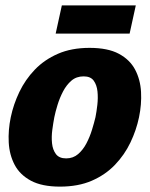

<svg xmlns="http://www.w3.org/2000/svg" viewBox="-20 -686 557 714"><path d="M20 -250Q30 -298 52 -344Q74 -390 109.5 -427Q145 -464 195.5 -486Q246 -508 313 -508Q381 -508 422 -486Q463 -464 482.5 -427Q502 -390 504.5 -344Q507 -298 497 -250Q487 -202 465 -156Q443 -110 407.5 -73Q372 -36 321.5 -14Q271 8 203 8Q136 8 95 -14Q54 -36 34.5 -73Q15 -110 12.5 -156Q10 -202 20 -250ZM182 -250Q178 -229 174.5 -203Q171 -177 173.5 -153Q176 -129 188 -113Q200 -97 226 -97Q252 -97 270.5 -113Q289 -129 301.5 -153Q314 -177 322 -203Q330 -229 335 -250Q339 -270 342 -296Q345 -322 342.5 -346Q340 -370 328.5 -386Q317 -402 291 -402Q264 -402 245.5 -386Q227 -370 214.5 -346Q202 -322 194 -296Q186 -270 182 -250ZM210 -666H485L462 -561H187Z"/></svg>

Font: Epunda Sans ExtraBold
Style: Italic
Weight: 800
Italic angle: -12.0243°
Designer: Simon Atzbach
Foundry: typofactur
Version: Version 2.204; ttfautohint (v1.8.4.7-5d5b)